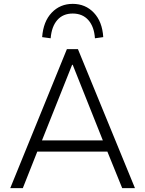

<svg xmlns="http://www.w3.org/2000/svg" viewBox="-20 -973 749 993"><path d="M33 0 326 -719H383L678 0H612L528 -207L563 -189H147L180 -207L98 0ZM353 -638 192 -234 169 -247H540L517 -234L356 -638ZM242 -775 198 -781Q204 -862 247.5 -907.5Q291 -953 356 -953Q422 -953 465.5 -907Q509 -861 514 -781L471 -775Q467 -835 437 -869Q407 -903 356 -903Q306 -903 276.5 -869.5Q247 -836 242 -775Z"/></svg>

Font: Nunitoga
Style: Light
Weight: 300
Designer: Vernon Adams
Foundry: Vernon Adams
Version: Version 1.0